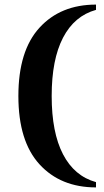

<svg xmlns="http://www.w3.org/2000/svg" viewBox="-20 -769 454 836"><path d="M398 24V47Q244 47 152 -53.5Q60 -154 60 -351Q60 -548 152 -648.5Q244 -749 398 -749V-726Q304 -700 254.5 -605Q205 -510 205 -351Q205 -192 254.5 -97Q304 -2 398 24Z"/></svg>

Font: Croissant One
Style: Regular
Weight: 400
Designer: Eduardo Rodriguez Tunni
Foundry: Eduardo Rodriguez Tunni
Version: Version 1.001